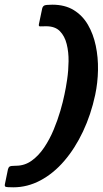

<svg xmlns="http://www.w3.org/2000/svg" viewBox="-45 -720 439 819"><path d="M-24 65 -11 2Q-9 -6 -4 -9.5Q1 -13 23 -13Q60 -13 90 -34.5Q120 -56 143.5 -91Q167 -126 184 -167Q201 -208 212.5 -247.5Q224 -287 230 -317Q236 -344 241.5 -381.5Q247 -419 247.5 -458.5Q248 -498 239.5 -532Q231 -566 210.5 -587Q190 -608 152 -608Q133 -608 126 -607.5Q119 -607 121 -617L135 -684Q137 -692 143 -696Q149 -700 178 -700Q232 -700 269.5 -677Q307 -654 330 -614.5Q353 -575 363.5 -525Q374 -475 373 -421Q372 -367 361 -315Q343 -231 309 -159Q275 -87 229 -33.5Q183 20 127.5 49.5Q72 79 12 79Q-17 79 -21.5 76.5Q-26 74 -24 65Z"/></svg>

Font: Glory Thin ExtraBold
Style: Italic
Weight: 800
Italic angle: -12°
Version: Version 1.011